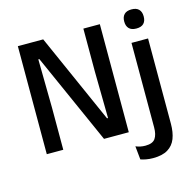

<svg xmlns="http://www.w3.org/2000/svg" viewBox="-120 -796 1104 1097"><g transform="rotate(-15 432.0 -247.5)"><path d="M221 -639 456.5 -109H462.5L458.5 -385V-639H556V0H409.5L170.5 -536H164.5L168.5 -248.5V0H71V-639ZM703 -85V-489H801V-85ZM752 -561Q723 -561 708.8 -575.8Q694.5 -590.5 694.5 -616.5V-618.5Q694.5 -644.5 708.8 -659.2Q723 -674 752 -674Q781 -674 795.2 -659.2Q809.5 -644.5 809.5 -618.5V-616.5Q809.5 -590 795.2 -575.5Q781 -561 752 -561ZM653 179Q631.5 179 612.2 175.5Q593 172 579.5 167L571.5 87.5Q584.5 93 598.8 96Q613 99 628.5 99Q671.5 99 687.2 76Q703 53 703 10.5V-130.5H801V15.5Q801 66 786.8 102.8Q772.5 139.5 740 159.2Q707.5 179 653 179Z"/></g></svg>

Font: Anek Latin Medium Medium
Style: Regular
Weight: 500
Version: Version 1.003